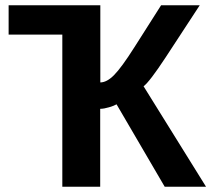

<svg xmlns="http://www.w3.org/2000/svg" viewBox="-20 -708 801 728"><path d="M359.9 -295.4V0H216.3V-576.7H12.7V-688H360.4V-395.5Q384.8 -395.5 412.1 -422.9Q440.4 -451.2 490.2 -529.8L590.8 -688H737.3L607.9 -490.2Q546.9 -397.5 524.4 -380.9L761.2 0H604.5L421.9 -312.5Q413.1 -307.1 393.6 -301.3Q374 -295.4 359.9 -295.4Z"/></svg>

Font: Arimo
Style: Bold
Weight: 700
Designer: Steve Matteson
Foundry: Monotype Imaging Inc.
Version: Version 1.33